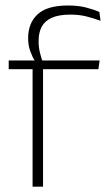

<svg xmlns="http://www.w3.org/2000/svg" viewBox="-20 -696 416 716"><path d="M233.5 -675.5Q270 -675.5 297.8 -668.8Q325.5 -662 350.5 -651.5L355 -618.5Q327.5 -628.5 301.2 -635Q275 -641.5 242 -641.5Q199.5 -641.5 173.2 -629.8Q147 -618 135.5 -596.2Q124 -574.5 124 -544V-541.5Q124 -519.5 128.8 -500.2Q133.5 -481 139 -465.5L110 -463.5V-469Q101 -483 93 -504.8Q85 -526.5 85 -552V-554.5Q85 -610 120.5 -642.8Q156 -675.5 233.5 -675.5ZM101.5 0V-455H140.5V0ZM12.5 -438V-470.5H116.5H131.5H351.5L347 -438Z"/></svg>

Font: Anek Gujarati ExtraLight
Style: Regular
Weight: 250
Version: Version 1.003